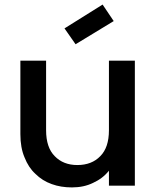

<svg xmlns="http://www.w3.org/2000/svg" viewBox="-20 -818 689 846"><path d="M460 -65.9Q433.1 -31.7 390.1 -12.2Q349.6 7.8 296.9 7.8Q248 7.8 208 -6.8Q166.5 -21.5 136.2 -51.8Q105.5 -79.6 87.9 -125Q69.8 -167.5 69.8 -227.1V-550.8H183.1V-244.1Q183.1 -168 221.2 -129.9Q258.8 -90.8 320.8 -90.8Q384.3 -90.8 421.9 -129.9Q460 -168 460 -244.1V-550.8H574.2V0H460ZM264.2 -692.9 432.1 -797.9 481 -725.1 313 -623Z"/></svg>

Font: PoppinsZ Medium
Style: Regular
Weight: 500
Designer: Ninad Kale (Devanagari), Jonny Pinhorn (Latin)
Foundry: Indian Type Foundry
Version: Version 3.002;FEAKit 1.0